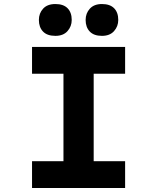

<svg xmlns="http://www.w3.org/2000/svg" viewBox="-20 -933 781 953"><path d="M139 0V-133H295V-567H139V-700H601V-567H445V-133H601V0ZM486 -755Q446 -755 425.5 -776.5Q405 -798 405 -834Q405 -867 426 -890Q447 -913 486 -913Q526 -913 546.5 -892Q567 -871 567 -834Q567 -802 546 -778.5Q525 -755 486 -755ZM255 -755Q214 -755 193.5 -776.5Q173 -798 173 -834Q173 -867 194 -890Q215 -913 255 -913Q295 -913 315.5 -892Q336 -871 336 -834Q336 -802 315 -778.5Q294 -755 255 -755Z"/></svg>

Font: Lexend Giga SemiBold
Style: Regular
Weight: 600
Designer: Bonnie Shaver-Troup, Thomas Jockin
Foundry: Lexend
Version: Version 1.007